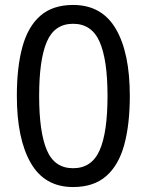

<svg xmlns="http://www.w3.org/2000/svg" viewBox="-20 -745 591 775"><path d="M275 10Q160 10 104 -87.5Q48 -185 48 -358Q48 -474 70.5 -556Q93 -638 143 -681.5Q193 -725 275 -725Q391 -725 447.5 -628.5Q504 -532 504 -358Q504 -243 481.5 -160.5Q459 -78 408.5 -34Q358 10 275 10ZM275 -66Q350 -66 382 -138Q414 -210 414 -358Q414 -504 382 -576.5Q350 -649 275 -649Q200 -649 169 -576.5Q138 -504 138 -358Q138 -212 169 -139Q200 -66 275 -66Z"/></svg>

Font: umalayalam85
Style: Book
Weight: 400
Designer: Jelle Bosma - Monotype Design Team
Foundry: Monotype Imaging Inc.
Version: Version 2.003